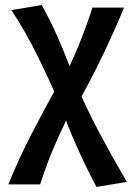

<svg xmlns="http://www.w3.org/2000/svg" viewBox="-20 -451 531 760"><path d="M362 289Q319 208 283 127Q247 46 219 -35Q177 -131 130 -227Q83 -323 25 -411L145 -431Q187 -356 220.5 -276Q254 -196 280 -121Q324 -18 373 74Q422 166 482 269ZM13 279Q54 178 103.5 82Q153 -14 209 -115L269 -29Q229 50 196.5 124.5Q164 199 139 279ZM282 -32 221 -120Q260 -195 291 -270.5Q322 -346 346 -421H471Q431 -324 384 -226.5Q337 -129 282 -32Z"/></svg>

Font: Ysabeau Office
Style: Bold
Weight: 700
Designer: Christian Thalmann (Catharsis Fonts)
Version: Version 2.001;gftools[0.9.30]; featfreeze: tnum,lnum,ss02